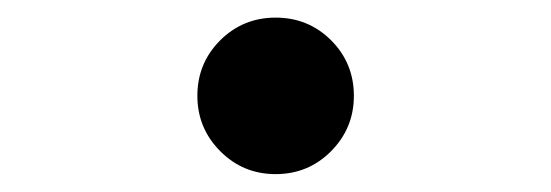

<svg xmlns="http://www.w3.org/2000/svg" viewBox="-20 -456 626 218"><path d="M293 -258.3Q255.9 -258.3 230 -284.4Q204.1 -310.5 204.1 -347.2Q204.1 -384.3 230 -410.2Q255.9 -436 293 -436Q330.1 -436 356 -410.2Q381.8 -384.3 381.8 -347.2Q381.8 -310.5 356 -284.4Q330.1 -258.3 293 -258.3Z"/></svg>

Font: Cascadia Mono
Style: Bold
Weight: 700
Monospace: yes
Designer: Aaron Bell
Foundry: Saja Typeworks
Version: Version 2404.023; ttfautohint (v1.8.4)